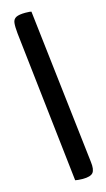

<svg xmlns="http://www.w3.org/2000/svg" viewBox="-149 -851 608 1098"><g transform="rotate(-15 155.0 -301.5)"><path d="M196 200Q182 200 168.5 198.5Q155 197 152 196L51 -701Q47 -741 49.5 -763Q52 -785 69.5 -794Q87 -803 125 -803Q142 -803 150 -802Q158 -801 160 -800L266 118Q272 164 257.5 182Q243 200 196 200Z"/></g></svg>

Font: Sansita Swashed Light SemiBold
Style: Regular
Weight: 600
Version: Version 1.003